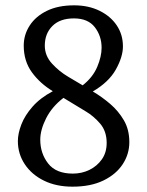

<svg xmlns="http://www.w3.org/2000/svg" viewBox="-20 -688 550 720"><path d="M47 -159Q47 -187 60 -221Q73 -255 102 -288Q131 -321 178 -346Q130 -375 99.5 -417Q69 -459 69 -517Q69 -558 91.5 -592.5Q114 -627 156 -647.5Q198 -668 258 -668Q312 -668 353.5 -647.5Q395 -627 418 -592.5Q441 -558 441 -514Q441 -475 414.5 -427.5Q388 -380 328 -345Q362 -325 393 -298.5Q424 -272 444.5 -237Q465 -202 465 -155Q465 -110 440 -72Q415 -34 367.5 -11Q320 12 252 12Q191 12 145 -10.5Q99 -33 73 -72Q47 -111 47 -159ZM148 -517Q148 -479 175 -449.5Q202 -420 236 -400L290 -368Q328 -398 344.5 -437Q361 -476 361 -509Q361 -553 335.5 -586Q310 -619 257 -619Q205 -619 176.5 -590.5Q148 -562 148 -517ZM302 -270 218 -321Q175 -288 153 -244.5Q131 -201 131 -164Q131 -113 160.5 -75Q190 -37 253 -37Q287 -37 315.5 -51Q344 -65 362 -90.5Q380 -116 380 -152Q380 -196 355.5 -224.5Q331 -253 302 -270Z"/></svg>

Font: Mate SC
Style: Regular
Weight: 400
Designer: Eduardo Rodriguez Tunni
Foundry: Eduardo Rodriguez Tunni
Version: Version 1.003; ttfautohint (v1.8.4.7-5d5b);gftools[0.9.24]